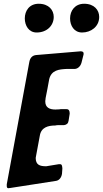

<svg xmlns="http://www.w3.org/2000/svg" viewBox="-20 -1007 548 1022"><path d="M417 -834C464 -834 508 -865 508 -917C508 -953 482 -987 428 -987C379 -987 353 -950 353 -909C353 -871 374 -834 417 -834ZM175 -834C230 -834 266 -871 266 -917C266 -953 240 -987 186 -987C136 -987 112 -949 112 -909C112 -871 133 -834 175 -834ZM277 -44C295 -46 307 -62 310 -82L312 -110C311 -123 310 -133 300 -133H293L226 -122C192 -122 170 -129 170 -167L171 -171V-172L192 -285C199 -329 236 -339 274 -339C279 -340 284 -341 290 -341H321C335 -343 343 -350 345 -364L351 -402C351 -417 347 -426 334 -426H305C303 -426 300 -426 297 -425L275 -424C243 -424 221 -435 221 -467C221 -473 222 -478 223 -482L222 -481C229 -516 236 -551 242 -586C254 -634 294 -638 334 -640H378C395 -641 409 -655 414 -674C417 -686 420 -699 423 -710L424 -714V-713C425 -717 425 -719 425 -723C425 -732 418 -733 410 -734L172 -714C152 -712 140 -699 136 -677C96 -460 56 -243 16 -26C16 -24 16 -21 16 -17C16 -10 18 -6 24 -5L29 -6H32Z"/></svg>

Font: Bangerz
Style: Regular
Weight: 400
Designer: vernon adams
Foundry: Vernon Adams
Version: Version 2.10;December 28, 2023;FontCreator 13.0.0.2683 64-bi